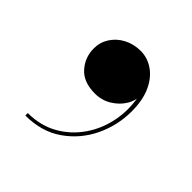

<svg xmlns="http://www.w3.org/2000/svg" viewBox="-91 -195 414 414"><g transform="rotate(45 116.0 12.0)"><path d="M38 149.5V142Q76.5 142 106.5 125Q136.5 108 156 79.2Q175.5 50.5 182 14.8Q188.5 -21 180 -59H182.5Q184.5 -43 175.2 -27.2Q166 -11.5 149 -0.8Q132 10 110.5 10Q75.5 10 57.8 -10Q40 -30 40 -57.5Q40 -76 50 -91.5Q60 -107 77.2 -116Q94.5 -125 115.5 -125Q137 -125 155 -112.2Q173 -99.5 183.5 -76Q194 -52.5 194 -19Q194 24 175.5 62.5Q157 101 122.2 125.2Q87.5 149.5 38 149.5Z"/></g></svg>

Font: BodoniModa_28ptMedium
Style: Regular
Weight: 500
Designer: Owen Earl
Foundry: indestructible type
Version: Version 2.004